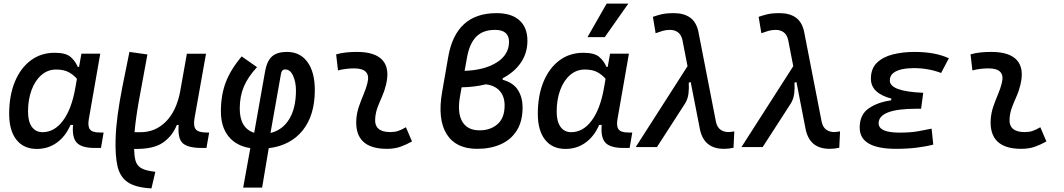

<svg xmlns="http://www.w3.org/2000/svg" viewBox="-20 -815 5899 1064"><path d="M418 -444.3 431.2 -517.6H535.6L472.2 -154.8Q465.3 -115.7 478.3 -98.1Q491.2 -80.6 534.2 -80.6H554.2L539.6 4.9H504.9Q433.1 4.9 405.8 -23.9Q378.4 -52.7 384.8 -122.6H370.6Q343.3 -59.1 294.9 -24.4Q246.6 10.3 184.1 10.3Q110.8 10.3 70.8 -40.8Q30.8 -91.8 30.8 -184.1Q30.8 -285.6 62.3 -361.8Q93.8 -438 150.4 -480.2Q207 -522.5 282.7 -522.5Q343.3 -522.5 369.6 -500.7Q396 -479 411.1 -444.3ZM291 -429.7Q244.6 -429.7 209.5 -399.2Q174.3 -368.7 154.8 -315.9Q135.3 -263.2 135.3 -196.3Q135.3 -141.6 156.5 -112.1Q177.7 -82.5 215.8 -82.5Q281.2 -82.5 328.9 -146.2Q376.5 -210 397 -325.7L406.2 -377.9Q390.6 -397.5 363.3 -413.6Q335.9 -429.7 291 -429.7Z M819.3 229 811.5 228.5Q729 223.1 687 194.1Q645 165 631.3 106.4Q617.7 47.9 620.6 -45.9Q622.6 -108.9 632.1 -179Q641.6 -249 658.2 -334.2Q674.8 -419.4 697.3 -527.3L796.9 -513.2Q767.6 -357.9 749.5 -255.4Q731.4 -152.8 725.6 -82.5H760.3Q840.8 -82.5 899.4 -141.1Q958 -199.7 979 -310.5L980.5 -320.8Q981 -323.2 981.4 -325.7V-325.2L1015.6 -517.1H1121.6L1058.1 -160.6Q1050.3 -116.2 1064.9 -98.4Q1079.6 -80.6 1125 -80.6H1139.2L1124 4.9H1098.6Q1021 4.9 992.4 -21.7Q963.9 -48.3 970.2 -122.6H960Q935.1 -60.5 882.6 -24.4Q830.1 11.7 728.5 10.3H723.1Q724.1 48.8 730.7 74Q737.3 99.1 757.1 113.3Q776.9 127.4 818.4 133.8L840.8 137.2Z M1432.6 224.6H1327.6L1367.2 5.9Q1288.1 -6.8 1246.1 -59.6Q1204.1 -112.3 1204.1 -197.3Q1204.1 -287.1 1230.7 -357.9Q1257.3 -428.7 1319.3 -502.4L1404.3 -442.9Q1353 -387.2 1330.8 -333.7Q1308.6 -280.3 1308.6 -213.4Q1308.6 -104.5 1388.7 -79.1L1449.2 -420.4Q1459.5 -477.5 1487.5 -502.4Q1515.6 -527.3 1570.3 -527.3Q1643.1 -527.3 1683.8 -471.4Q1724.6 -415.5 1724.6 -315.4Q1724.6 -176.3 1657.5 -92.5Q1590.3 -8.8 1469.2 6.3ZM1479 -78.1Q1545.9 -94.2 1583 -155.3Q1620.1 -216.3 1620.1 -314Q1620.1 -358.9 1604.5 -394.5Q1588.9 -430.2 1560.1 -430.2Q1541 -430.2 1537.1 -405.8Z M2229.5 -109.9 2263.2 -31.2Q2233.4 -14.2 2200.2 -2.2Q2167 9.8 2124 9.8Q1944.3 9.8 1954.6 -153.3Q1957 -189.9 1969 -224.6Q1981 -259.3 1994.9 -292Q2008.8 -324.7 2016.1 -355Q2037.1 -436 1942.4 -436Q1896 -436 1853 -424.8L1842.8 -513.7Q1871.6 -522 1900.4 -524.7Q1929.2 -527.3 1958 -527.3Q2059.1 -527.3 2100.1 -481.2Q2141.1 -435.1 2119.1 -345.2Q2110.8 -310.5 2097.4 -280.5Q2084 -250.5 2072.8 -221.2Q2061.5 -191.9 2059.1 -157.7Q2053.7 -83 2143.1 -83Q2167.5 -83 2185.8 -89.1Q2204.1 -95.2 2229.5 -109.9Z M2624.5 9.8Q2505.4 9.8 2454.6 -72.8Q2403.8 -155.3 2430.2 -305.7L2463.9 -499.5Q2505.9 -742.2 2731.4 -742.2Q2814.5 -742.2 2858.6 -702.4Q2902.8 -662.6 2902.8 -589.4Q2902.8 -521.5 2866.7 -468.3Q2830.6 -415 2765.6 -381.3V-373Q2825.2 -356.4 2850.6 -315.7Q2876 -274.9 2876 -219.7Q2876 -142.6 2843.8 -91.6Q2811.5 -40.5 2754.9 -15.4Q2698.2 9.8 2624.5 9.8ZM2672.4 -347.7Q2610.8 -332.5 2538.1 -331.1L2529.3 -281.2Q2513.2 -191.4 2541.3 -142.1Q2569.3 -92.8 2637.2 -92.8Q2696.8 -92.3 2736.6 -126.5Q2776.4 -160.6 2776.4 -230.5Q2776.4 -280.8 2749.5 -311Q2722.7 -341.3 2672.4 -347.7ZM2554.7 -422.4Q2665.5 -426.3 2733.2 -469.2Q2800.8 -512.2 2800.8 -583Q2800.8 -649.4 2723.1 -649.4Q2656.7 -649.4 2619.4 -611.8Q2582 -574.2 2568.4 -498Z M3347.7 -444.3 3360.8 -517.6H3465.3L3401.9 -154.8Q3395 -115.7 3408 -98.1Q3420.9 -80.6 3463.9 -80.6H3483.9L3469.2 4.9H3434.6Q3362.8 4.9 3335.4 -23.9Q3308.1 -52.7 3314.5 -122.6H3300.3Q3272.9 -59.1 3224.6 -24.4Q3176.3 10.3 3113.8 10.3Q3040.5 10.3 3000.5 -40.8Q2960.4 -91.8 2960.4 -184.1Q2960.4 -285.6 2991.9 -361.8Q3023.4 -438 3080.1 -480.2Q3136.7 -522.5 3212.4 -522.5Q3272.9 -522.5 3299.3 -500.7Q3325.7 -479 3340.8 -444.3ZM3220.7 -429.7Q3174.3 -429.7 3139.2 -399.2Q3104 -368.7 3084.5 -315.9Q3064.9 -263.2 3064.9 -196.3Q3064.9 -141.6 3086.2 -112.1Q3107.4 -82.5 3145.5 -82.5Q3210.9 -82.5 3258.5 -146.2Q3306.2 -210 3326.7 -325.7L3335.9 -377.9Q3320.3 -397.5 3293 -413.6Q3265.6 -429.7 3220.7 -429.7ZM3235.8 -609.4 3341.8 -794.9H3461.9L3331.5 -609.4Z M3992.2 9.8Q3938.5 9.8 3905.3 -15.6Q3872.1 -41 3859.4 -95.2L3807.6 -360.4L3796.9 -356.9Q3798.8 -325.7 3795.2 -295.7Q3791.5 -265.6 3775.9 -240.7L3620.6 0H3502.9L3790 -448.2L3761.7 -593.8Q3754.9 -623.5 3736.3 -636.5Q3717.8 -649.4 3692.9 -649.4Q3670.4 -649.4 3651.1 -643.6Q3631.8 -637.7 3613.3 -630.9L3598.1 -721.7Q3618.2 -729 3645 -735.6Q3671.9 -742.2 3714.4 -742.2Q3768.6 -742.2 3803 -718.5Q3837.4 -694.8 3849.6 -642.6L3947.8 -138.7Q3954.6 -109.4 3973.1 -96.2Q3991.7 -83 4018.6 -83Q4021 -83 4028.3 -84Q4035.6 -85 4049.3 -86.9L4044.9 3.9Q4018.1 9.8 3992.2 9.8Z M4578.1 9.8Q4524.4 9.8 4491.2 -15.6Q4458 -41 4445.3 -95.2L4393.6 -360.4L4382.8 -356.9Q4384.8 -325.7 4381.1 -295.7Q4377.4 -265.6 4361.8 -240.7L4206.5 0H4088.9L4376 -448.2L4347.7 -593.8Q4340.8 -623.5 4322.3 -636.5Q4303.7 -649.4 4278.8 -649.4Q4256.3 -649.4 4237.1 -643.6Q4217.8 -637.7 4199.2 -630.9L4184.1 -721.7Q4204.1 -729 4231 -735.6Q4257.8 -742.2 4300.3 -742.2Q4354.5 -742.2 4388.9 -718.5Q4423.3 -694.8 4435.5 -642.6L4533.7 -138.7Q4540.5 -109.4 4559.1 -96.2Q4577.6 -83 4604.5 -83Q4606.9 -83 4614.3 -84Q4621.6 -85 4635.3 -86.9L4630.9 3.9Q4604 9.8 4578.1 9.8Z M4945.8 9.8Q4744.1 9.8 4744.1 -107.4Q4744.1 -179.2 4793.5 -213.9Q4842.8 -248.5 4918 -258.8L4919.9 -268.6Q4806.2 -298.3 4806.2 -378.9Q4806.2 -434.6 4839.4 -467Q4872.6 -499.5 4927.7 -513.4Q4982.9 -527.3 5048.3 -527.3Q5161.6 -527.3 5238.3 -492.2L5195.3 -410.6Q5125 -437.5 5043.5 -437.5Q5008.8 -437.5 4978.5 -431.2Q4948.2 -424.8 4929.7 -409.9Q4911.1 -395 4911.1 -368.7Q4911.1 -308.1 5096.2 -300.8L5084.5 -212.4H5059.1Q4849.1 -212.4 4849.1 -131.8Q4849.1 -80.1 4965.3 -80.1Q5026.4 -80.1 5068.1 -87.6Q5109.9 -95.2 5142.6 -102.1L5151.9 -13.7Q5110.8 -2.9 5058.8 3.4Q5006.8 9.8 4945.8 9.8Z M5745.1 -109.9 5778.8 -31.2Q5749 -14.2 5715.8 -2.2Q5682.6 9.8 5639.6 9.8Q5460 9.8 5470.2 -153.3Q5472.7 -189.9 5484.6 -224.6Q5496.6 -259.3 5510.5 -292Q5524.4 -324.7 5531.7 -355Q5552.7 -436 5458 -436Q5411.6 -436 5368.7 -424.8L5358.4 -513.7Q5387.2 -522 5416 -524.7Q5444.8 -527.3 5473.6 -527.3Q5574.7 -527.3 5615.7 -481.2Q5656.7 -435.1 5634.8 -345.2Q5626.5 -310.5 5613 -280.5Q5599.6 -250.5 5588.4 -221.2Q5577.1 -191.9 5574.7 -157.7Q5569.3 -83 5658.7 -83Q5683.1 -83 5701.4 -89.1Q5719.7 -95.2 5745.1 -109.9Z"/></svg>

Font: Cascadia Mono PL
Style: Italic
Weight: 400
Italic angle: -10°
Monospace: yes
Designer: Aaron Bell
Foundry: Saja Typeworks
Version: Version 2404.023; ttfautohint (v1.8.4)